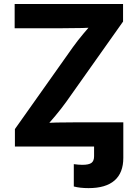

<svg xmlns="http://www.w3.org/2000/svg" viewBox="-20 -748 704 980"><path d="M56.1 -89.2 351.2 -506.1Q375.5 -540.1 406.5 -577Q437.5 -613.9 477.2 -658.3L488.5 -610.1Q444.6 -606.1 399.9 -605Q355.2 -603.8 292.5 -603.8H54.8V-727.5H608.1V-637.9L318.4 -228.6Q292.7 -192.8 262.3 -156.6Q231.8 -120.3 187.1 -69.2L175.8 -117.5Q221.8 -121.5 268.2 -122.6Q314.7 -123.7 380 -123.7H609.4V0H56.1ZM400.3 93.3Q433.7 93.3 447 83.3Q460.2 73.3 460.2 49.5V0H609.4V57.7Q609.4 134.2 564.6 173.2Q519.8 212.2 432.3 212.2Q388.2 212.2 356.7 203.8V89.8Q382 93.3 400.3 93.3Z"/></svg>

Font: Raveo Variable
Style: Regular
Weight: 400
Designer: Jakub Foglar, Rasmus Andersson (Inter)
Foundry: Jakubfoglar.com
Version: Version 1.000;Glyphs 3.2.3 (3260)